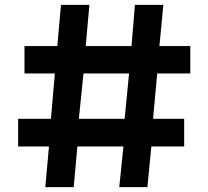

<svg xmlns="http://www.w3.org/2000/svg" viewBox="-20 -753 851 784"><path d="M631 -565H757V-453H622L605 -268H732V-155H598L582 11H467L484 -155H296L281 11H165L180 -155H54V-268H188L204 -453H80V-565H214L229 -733H345L330 -565H517L531 -733H647ZM489 -268 507 -453H321L302 -268Z"/></svg>

Font: SUIT
Style: Bold
Weight: 700
Designer: Sunn Youn; Korean Glyphs from Source Han Sans (Sandoll Communications; Soo-young Jang, Joo-yeon Kang)
Foundry: Sunn
Version: Version 1.150